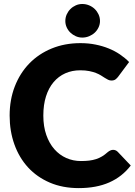

<svg xmlns="http://www.w3.org/2000/svg" viewBox="-20 -958 695 986"><path d="M561 -188.5Q567 -188.5 573 -186.2Q579 -184 584.5 -178.5L651.5 -108Q607.5 -50.5 541.2 -21.2Q475 8 384.5 8Q301.5 8 235.8 -20.2Q170 -48.5 124.2 -98.2Q78.5 -148 54 -216.2Q29.5 -284.5 29.5 -364.5Q29.5 -446 56 -514.2Q82.5 -582.5 130.5 -632Q178.5 -681.5 245.5 -709Q312.5 -736.5 393 -736.5Q434 -736.5 470.2 -729.2Q506.5 -722 538 -709.2Q569.5 -696.5 596 -678.5Q622.5 -660.5 643 -639.5L586 -563Q580.5 -556 573 -550.2Q565.5 -544.5 552 -544.5Q543 -544.5 535 -548.5Q527 -552.5 518 -558.2Q509 -564 498.2 -570.8Q487.5 -577.5 472.8 -583.2Q458 -589 438.2 -593Q418.5 -597 392 -597Q350 -597 315.2 -581.5Q280.5 -566 255.2 -536.2Q230 -506.5 216.2 -463.2Q202.5 -420 202.5 -364.5Q202.5 -308.5 217.8 -265Q233 -221.5 259.2 -191.8Q285.5 -162 320.5 -146.5Q355.5 -131 395.5 -131Q418.5 -131 437.5 -133.2Q456.5 -135.5 473 -140.8Q489.5 -146 504 -154.8Q518.5 -163.5 533.5 -177Q539.5 -182 546.5 -185.2Q553.5 -188.5 561 -188.5ZM493.5 -850Q493.5 -833 486.2 -817.5Q479 -802 466.8 -790.5Q454.5 -779 437.8 -772Q421 -765 402.5 -765Q385 -765 369.2 -772Q353.5 -779 341.5 -790.5Q329.5 -802 322.5 -817.5Q315.5 -833 315.5 -850Q315.5 -868 322.5 -883.8Q329.5 -899.5 341.5 -911.5Q353.5 -923.5 369.2 -930.5Q385 -937.5 402.5 -937.5Q421 -937.5 437.8 -930.5Q454.5 -923.5 466.8 -911.5Q479 -899.5 486.2 -883.8Q493.5 -868 493.5 -850Z"/></svg>

Font: Lato 2
Style: Regular
Weight: 900
Designer: Lukasz Dziedzic with Adam Twardoch and Botio Nikoltchev
Foundry: tyPoland Lukasz Dziedzic
Version: Version 2.015; 2015-08-06; http://www.latofonts.com/